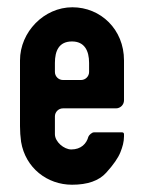

<svg xmlns="http://www.w3.org/2000/svg" viewBox="-20 -502 396 528"><path d="M35 -336V-155C35 -141 36 -126 38 -112C50 -40 110 6 178 6C221 6 252 -5 272 -27C292 -49 305 -68 311 -83C317 -98 321 -112 321 -127V-133C321 -136 319 -138 316 -138H238C233 -138 225 -131 223 -126C218 -107 203 -91 176 -91C156 -91 131 -112 131 -133V-182C131 -194 141 -204 153 -204H299C311 -204 321 -214 321 -226V-336C321 -421 257 -482 179 -482C101 -482 35 -414 35 -336ZM178 -388C212 -388 225 -363 225 -329V-304C225 -292 215 -282 203 -282H153C141 -282 131 -292 131 -304V-329C131 -362 142 -388 178 -388Z"/></svg>

Font: DIN Rundschrift
Style: Eng
Weight: 400
Width: 3
Version: Version 1.027